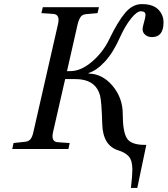

<svg xmlns="http://www.w3.org/2000/svg" viewBox="-20 -727 818 937"><path d="M40 0 46 -29 101 -35Q119 -36 128.5 -47.5Q138 -59 143 -83L263 -609Q274 -656 241 -659L182 -663L189 -692H463L456 -663L401 -658Q383 -657 374 -645Q365 -633 359 -609L307 -380H324Q375 -380 429 -426Q483 -472 514 -537Q555 -622 591 -664.5Q627 -707 672 -707Q726 -707 752 -681Q778 -655 778 -618Q778 -546 722 -546Q702 -546 689 -557Q676 -568 676 -583Q676 -596 683 -619Q690 -642 690 -655Q690 -672 667 -672Q648 -672 619.5 -636.5Q591 -601 567 -548Q533 -471 492.5 -427Q452 -383 413 -371L412 -368Q480 -367 529.5 -308Q579 -249 579 -171Q579 -85 599 -52.5Q619 -20 686 -20H694L650 190H619Q626 129 626 101Q626 56 608.5 36.5Q591 17 558 7Q482 -16 479 -122Q476 -231 468 -262Q449 -329 377 -339Q363 -341 346 -341H298L239 -83Q228 -36 261 -33L320 -29L314 0Z"/></svg>

Font: Lingua Franca
Style: Italic
Weight: 400
Italic angle: -13°
Version: Version 1.19